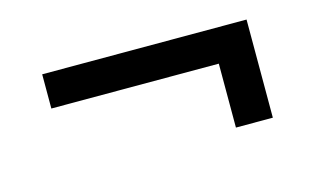

<svg xmlns="http://www.w3.org/2000/svg" viewBox="-43 -485 675 412"><g transform="rotate(-15 295.0 -279.0)"><path d="M440 -170V-312H68V-388H522V-170Z"/></g></svg>

Font: Host Grotesk Light
Style: Regular
Weight: 400
Version: Version 1.003